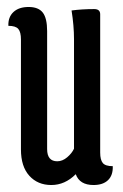

<svg xmlns="http://www.w3.org/2000/svg" viewBox="-20 -520 351 550"><path d="M192 -408Q192 -446 185 -490Q215 -494 250 -494Q267 -494 267 -479V-83Q267 -62 274.5 -53Q282 -44 303 -44Q304 -18 289.5 -4Q275 10 248 10Q208 10 197 -21Q166 10 127 10Q88 10 64 -16.5Q40 -43 40 -92V-407Q40 -428 32.5 -437Q25 -446 4 -446Q3 -471 18.5 -485.5Q34 -500 62 -500Q90 -500 102.5 -484Q115 -468 115 -431V-93Q115 -58 144 -58Q159 -58 172.5 -69.5Q186 -81 192 -94Z"/></svg>

Font: el_Medula One
Style: Regular
Weight: 400
Designer: Luciano Vergara
Foundry: Luciano Vergara
Version: Version 1.002 August 17, 2020